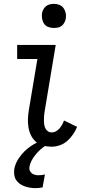

<svg xmlns="http://www.w3.org/2000/svg" viewBox="-20 -753 490 996"><path d="M247 8Q224 8 202.5 2Q181 -4 165.5 -18Q150 -32 140.5 -51.5Q131 -71 127.5 -93Q124 -115 125 -138Q126 -161 130 -184L174 -447H69V-520H269L211 -172Q209 -161 208.5 -150Q208 -139 208 -128Q208 -117 209.5 -106.5Q211 -96 215.5 -87Q220 -78 228.5 -72Q237 -66 248 -66Q260 -66 270 -71.5Q280 -77 288.5 -86.5Q297 -96 302.5 -106.5Q308 -117 312 -128L380 -95Q372 -75 359 -56Q346 -37 329 -22Q312 -7 290.5 0.5Q269 8 247 8ZM164 223Q149 223 134.5 220.5Q120 218 106.5 213Q93 208 82 200Q71 192 63.5 180.5Q56 169 54 154Q52 139 54 124Q59 96 76.5 69.5Q94 43 117.5 22.5Q141 2 169 -12Q197 -26 226 -34L221 0Q205 9 191 21.5Q177 34 165.5 48Q154 62 145 78Q136 94 133 111Q133 116 132.5 118.5Q132 121 132.5 124.5Q133 128 134 131Q135 134 137 136.5Q139 139 141 141.5Q143 144 145 146Q147 148 150 149.5Q153 151 156 152Q159 153 162.5 154Q166 155 169 155.5Q172 156 175.5 156Q179 156 182 156Q190 156 197.5 155Q205 154 213 152L201 219Q192 221 182.5 222Q173 223 164 223ZM259 -608Q244 -608 230.5 -613Q217 -618 209 -629.5Q201 -641 198.5 -655.5Q196 -670 198 -685Q200 -695 205.5 -705Q211 -715 219.5 -721.5Q228 -728 238.5 -730.5Q249 -733 260 -733Q275 -733 288.5 -727.5Q302 -722 310 -710.5Q318 -699 321 -684.5Q324 -670 321 -655Q319 -645 313.5 -635Q308 -625 299.5 -618.5Q291 -612 280.5 -610Q270 -608 259 -608Z"/></svg>

Font: Iosevka Etoile
Style: Italic
Weight: 400
Italic angle: -9°
Designer: Belleve Invis
Foundry: Belleve Invis
Version: Version 22.1.2; ttfautohint (v1.8.4)